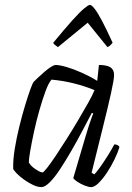

<svg xmlns="http://www.w3.org/2000/svg" viewBox="-20 -766 542 786"><path d="M150 0Q134 0 115 -9Q96 -18 78 -31Q60 -44 48 -56.5Q36 -69 34 -75Q33 -112 40.5 -157.5Q48 -203 59.5 -249.5Q71 -296 83 -335.5Q95 -375 104.5 -401Q114 -427 118 -431Q124 -437 136 -448.5Q148 -460 162 -472Q176 -484 188.5 -492Q201 -500 208 -500Q224 -500 253 -491.5Q282 -483 315.5 -468Q349 -453 378 -435L385 -500Q417 -500 432 -490.5Q447 -481 447 -459Q447 -441 434.5 -384.5Q422 -328 401 -244Q380 -160 355 -59L366 -52Q375 -61 390 -82Q405 -103 421 -128.5Q437 -154 448 -175Q456 -175 462 -171.5Q468 -168 469 -164Q463 -143 449.5 -115Q436 -87 419 -61Q402 -35 384.5 -17.5Q367 0 353 0Q343 0 326.5 -6.5Q310 -13 296.5 -22Q283 -31 280 -37L331 -210Q337 -231 343.5 -250.5Q350 -270 355 -284Q360 -298 362 -301L356 -304Q338 -270 316.5 -229Q295 -188 271.5 -147.5Q248 -107 226 -73.5Q204 -40 184 -20Q164 0 150 0ZM154 -60Q158 -60 173 -79Q188 -98 209 -129.5Q230 -161 254 -199Q278 -237 300.5 -275Q323 -313 341 -345Q359 -377 367 -397Q329 -413 283 -424.5Q237 -436 191 -440Q179 -427 166.5 -393Q154 -359 141.5 -315.5Q129 -272 119.5 -228Q110 -184 104 -149.5Q98 -115 98 -101Q106 -86 126 -73Q146 -60 154 -60ZM217 -573Q210 -578 204.5 -582.5Q199 -587 198 -591Q245 -648 275.5 -682Q306 -716 324 -731Q342 -746 348 -746Q355 -746 367.5 -730Q380 -714 398 -680Q416 -646 441 -591Q437 -587 433.5 -582.5Q430 -578 420 -573L339 -673Z"/></svg>

Font: Texturina Medium 12pt Thin
Style: Italic
Weight: 250
Italic angle: -11°
Version: Version 1.002